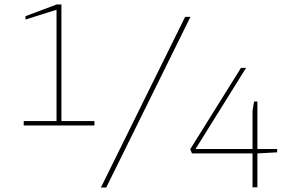

<svg xmlns="http://www.w3.org/2000/svg" viewBox="-20 -846 1315 866"><path d="M435 0 815 -770H839L459 0ZM1119 -1V-154H846L838 -173L1067 -540H1090L862 -174H1119V-346L1126 -388H1141V-174H1230V-159L1141 -154V-1ZM235 -280V-802L95 -758V-773L236 -826H257V-280ZM87 -280V-300H406V-280Z"/></svg>

Font: Exo Thin Thin
Style: Regular
Weight: 250
Version: Version 2.000